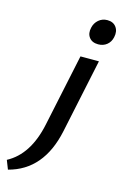

<svg xmlns="http://www.w3.org/2000/svg" viewBox="-268 -714 682 1065"><g transform="rotate(15 73.0 -182.0)"><path d="M195 -511Q160 -511 143 -533.5Q126 -556 134 -590Q140 -618 161 -636Q182 -654 211 -654Q245 -654 262 -630.5Q279 -607 271 -572Q265 -544 244.5 -527.5Q224 -511 195 -511ZM30 -5 118 -421H224L134 5Q84 240 -108 290L-128 239Q-8 175 30 -5Z"/></g></svg>

Font: EauTest
Style: Bold Italic
Weight: 700
Italic angle: -12°
Designer: Christian Thalmann (Catharsis Fonts)
Version: Version 0.001;PS 000.001;hotconv 1.0.88;makeotf.lib2.5.64775